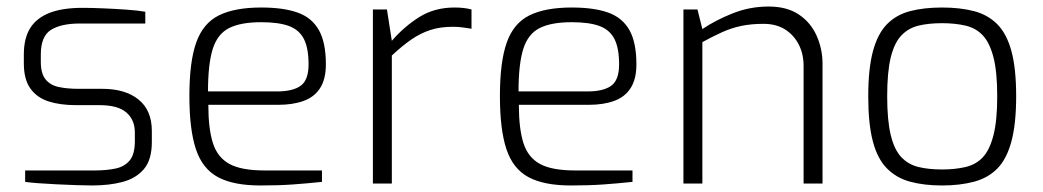

<svg xmlns="http://www.w3.org/2000/svg" viewBox="-20 -562 3194 588"><path d="M262 6Q244 6 215 5Q186 4 154 2.5Q122 1 96 -1Q70 -3 57 -5V-40H270Q307 -40 334.5 -46Q362 -52 377.5 -71Q393 -90 393 -130V-156Q393 -195 367 -217.5Q341 -240 285 -240H213Q164 -240 128.5 -251.5Q93 -263 73 -291Q53 -319 53 -368V-395Q53 -445 72.5 -476Q92 -507 131.5 -522.5Q171 -538 233 -538Q259 -538 295 -536.5Q331 -535 367 -532.5Q403 -530 425 -526V-490H225Q167 -490 136 -470.5Q105 -451 105 -395V-372Q105 -337 119.5 -319Q134 -301 160 -295.5Q186 -290 220 -290H293Q364 -290 404.5 -257Q445 -224 445 -161V-127Q445 -73 421 -44.5Q397 -16 356 -5Q315 6 262 6Z M777 6Q695 6 647.5 -19.5Q600 -45 580 -105Q560 -165 560 -268Q560 -373 581 -432Q602 -491 650.5 -515Q699 -539 780 -539Q848 -539 891.5 -523.5Q935 -508 956.5 -470Q978 -432 978 -365Q978 -320 960.5 -292.5Q943 -265 910 -253Q877 -241 832 -241H618Q618 -168 632 -124Q646 -80 682.5 -60Q719 -40 790 -40H966V-5Q918 0 875.5 3Q833 6 777 6ZM617 -282H828Q877 -282 901 -299.5Q925 -317 925 -365Q925 -415 910.5 -443Q896 -471 864.5 -482.5Q833 -494 780 -494Q717 -494 681.5 -476Q646 -458 631.5 -412Q617 -366 617 -282Z M1122 0V-533H1165L1180 -437Q1218 -481 1264.5 -510Q1311 -539 1372 -539Q1387 -539 1400 -537.5Q1413 -536 1424 -533V-474Q1411 -476 1397 -478Q1383 -480 1367 -480Q1328 -480 1297.5 -470Q1267 -460 1239 -440.5Q1211 -421 1180 -392V0Z M1728 6Q1646 6 1598.5 -19.5Q1551 -45 1531 -105Q1511 -165 1511 -268Q1511 -373 1532 -432Q1553 -491 1601.5 -515Q1650 -539 1731 -539Q1799 -539 1842.5 -523.5Q1886 -508 1907.5 -470Q1929 -432 1929 -365Q1929 -320 1911.5 -292.5Q1894 -265 1861 -253Q1828 -241 1783 -241H1569Q1569 -168 1583 -124Q1597 -80 1633.5 -60Q1670 -40 1741 -40H1917V-5Q1869 0 1826.5 3Q1784 6 1728 6ZM1568 -282H1779Q1828 -282 1852 -299.5Q1876 -317 1876 -365Q1876 -415 1861.5 -443Q1847 -471 1815.5 -482.5Q1784 -494 1731 -494Q1668 -494 1632.5 -476Q1597 -458 1582.5 -412Q1568 -366 1568 -282Z M2073 0V-533H2116L2131 -473Q2171 -500 2223.5 -521Q2276 -542 2334 -542Q2390 -542 2426.5 -517.5Q2463 -493 2481 -452.5Q2499 -412 2499 -366V0H2441V-360Q2441 -397 2426 -426Q2411 -455 2384 -472Q2357 -489 2318 -489Q2280 -489 2249.5 -482.5Q2219 -476 2190.5 -463Q2162 -450 2131 -433V0Z M2865 6Q2810 6 2767.5 -5.5Q2725 -17 2696 -46.5Q2667 -76 2653 -129.5Q2639 -183 2639 -267Q2639 -352 2653.5 -405.5Q2668 -459 2696.5 -488Q2725 -517 2767.5 -528Q2810 -539 2865 -539Q2920 -539 2962.5 -528Q3005 -517 3034 -488Q3063 -459 3077.5 -405.5Q3092 -352 3092 -267Q3092 -183 3077.5 -129Q3063 -75 3034.5 -46Q3006 -17 2963 -5.5Q2920 6 2865 6ZM2865 -43Q2905 -43 2937 -50.5Q2969 -58 2990 -80.5Q3011 -103 3022.5 -148Q3034 -193 3034 -267Q3034 -342 3022.5 -386.5Q3011 -431 2990 -453.5Q2969 -476 2937 -483.5Q2905 -491 2865 -491Q2824 -491 2793 -483.5Q2762 -476 2740.5 -453.5Q2719 -431 2708 -386.5Q2697 -342 2697 -267Q2697 -193 2708 -148Q2719 -103 2740.5 -80.5Q2762 -58 2793 -50.5Q2824 -43 2865 -43Z"/></svg>

Font: Exo Thin Light
Style: Regular
Weight: 300
Version: Version 2.000